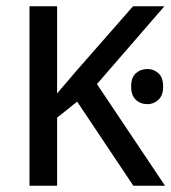

<svg xmlns="http://www.w3.org/2000/svg" viewBox="-20 -592 546 612"><path d="M450 -372Q470 -372 485 -358.5Q500 -345 500 -316Q500 -288 485 -274Q470 -260 450 -260Q428 -260 413 -274Q398 -288 398 -316Q398 -345 413 -358.5Q428 -372 450 -372ZM74 -572H162V-294Q171 -305 180.5 -316Q190 -327 200 -338.5Q210 -350 219 -361L404 -572H504L289 -324L506 0H405L226 -268L162 -217V0H74Z"/></svg>

Font: telugu115
Style: Regular
Weight: 400
Designer: Jelle Bosma - Monotype Design Team
Foundry: Monotype Imaging Inc.
Version: Version 2.003